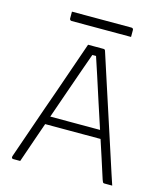

<svg xmlns="http://www.w3.org/2000/svg" viewBox="-125 -956 900 1050"><g transform="rotate(15 325.0 -431.0)"><path d="M147 -277H439Q447 -277 455 -277Q463 -277 470 -277L492 -287L498 -257L503 -230H158Q155 -230 152.5 -231.5Q150 -233 148.5 -235.5Q147 -238 147 -241ZM89 0Q79 0 69.5 0Q60 0 49 0Q46 0 43.5 -2Q41 -4 40.5 -7Q40 -10 41 -14Q58 -64 75.5 -113.5Q93 -163 110 -213Q127 -263 144.5 -312.5Q162 -362 179.5 -411.5Q197 -461 214 -511Q231 -561 248.5 -610.5Q266 -660 283 -710Q305 -710 329.5 -710Q354 -710 370 -710Q374 -710 376.5 -708.5Q379 -707 380 -704.5Q381 -702 382 -699Q408 -619 434 -539Q460 -459 486 -379.5Q512 -300 538 -220Q564 -140 590 -60Q595 -45 600 -30Q605 -15 610 0Q599 0 588 0Q577 0 566 0Q562 0 559.5 -1.5Q557 -3 555.5 -7Q554 -11 551 -18Q535 -68 513.5 -134.5Q492 -201 467.5 -275Q443 -349 419 -423Q395 -497 374 -562Q353 -627 337 -674L353 -662H308L324 -673Q307 -626 285.5 -565Q264 -504 239.5 -433.5Q215 -363 189 -288.5Q163 -214 137.5 -140.5Q112 -67 89 0ZM151 -862H488Q493 -862 496 -859Q499 -856 499 -851Q499 -841 499 -831.5Q499 -822 499 -812H162Q159 -812 156.5 -813.5Q154 -815 152.5 -817.5Q151 -820 151 -823Q151 -833 151 -842.5Q151 -852 151 -862Z"/></g></svg>

Font: Recursive Sans Linear Light
Style: Regular
Weight: 300
Version: Version 1.085